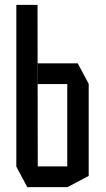

<svg xmlns="http://www.w3.org/2000/svg" viewBox="-20 -768 433 788"><path d="M47 -85V-748H134L135 -85ZM92 0 47 -84V-85H256V0ZM256 0V-423H344V-46L257 0ZM135 -423V-508H299L344 -424V-423Z"/></svg>

Font: Foldit
Style: Regular
Weight: 400
Version: Version 1.003